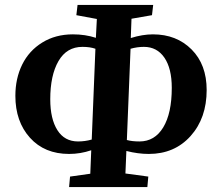

<svg xmlns="http://www.w3.org/2000/svg" viewBox="-20 -758 890 787"><path d="M584 8.8H263.2L267.1 -34.2L350.1 -45.9L354 -142.1Q309.6 -127 263.2 -127Q162.6 -127 102.8 -193.4Q43 -259.8 43 -365.2Q43 -436.5 71 -493.4Q99.1 -550.3 153.3 -583.7Q207.5 -617.2 278.8 -617.2Q329.6 -617.2 373 -603L377 -680.2L293 -695.8L297.9 -737.8H607.9L603 -695.8L519 -681.2L516.1 -602.1Q564 -617.2 606.9 -617.2Q703.6 -617.2 765.4 -555.2Q827.1 -493.2 827.1 -389.2Q827.1 -273.9 761.2 -200.4Q695.3 -127 589.8 -127Q545.9 -127 498 -139.2L494.1 -46.9L587.9 -34.2ZM299.8 -178.2Q328.6 -178.2 356 -186L371.1 -558.1Q349.6 -565.9 317.9 -565.9Q253.4 -565.9 219.7 -507.6Q186 -449.2 186 -351.1Q186 -270.5 215.3 -224.4Q244.6 -178.2 299.8 -178.2ZM515.1 -558.1 500 -184.1Q521.5 -178.2 551.8 -178.2Q614.3 -178.2 649.2 -236.1Q684.1 -293.9 684.1 -397.9Q684.1 -477.5 653.8 -521.7Q623.5 -565.9 569.8 -565.9Q542.5 -565.9 515.1 -558.1Z"/></svg>

Font: Literata SemiBold
Style: Italic
Weight: 650
Italic angle: -2.39999°
Designer: Latin by Veronika Burian and Jose Scaglione. Greek by Irene Vlachou. Cyrillic by Vera Evstafieva
Foundry: TypeTogether
Version: Version 3.021